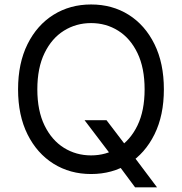

<svg xmlns="http://www.w3.org/2000/svg" viewBox="-20 -757 802 846"><path d="M352.5 -227.5H449.2L530.3 -121.1L550.8 -92.8L671.9 68.4H575.2L496.1 -38.1L475.6 -65.4ZM381.3 9.8Q288.6 9.8 215.8 -35.6Q143.1 -81.1 101.3 -164.8Q59.6 -248.5 59.6 -363.3Q59.6 -478.5 101.3 -562.5Q143.1 -646.5 215.8 -691.9Q288.6 -737.3 381.3 -737.3Q474.6 -737.3 546.9 -691.9Q619.1 -646.5 660.6 -562.5Q702.1 -478.5 702.1 -363.3Q702.1 -248.5 660.6 -164.8Q619.1 -81.1 546.9 -35.6Q474.6 9.8 381.3 9.8ZM381.3 -72.3Q447.3 -72.3 500.7 -105.7Q554.2 -139.2 585.7 -204.1Q617.2 -269 617.2 -363.3Q617.2 -458 585.7 -523.2Q554.2 -588.4 500.7 -621.8Q447.3 -655.3 381.3 -655.3Q315.4 -655.3 261.7 -621.8Q208 -588.4 176.3 -523.2Q144.5 -458 144.5 -363.3Q144.5 -269 176.3 -204.1Q208 -139.2 261.7 -105.7Q315.4 -72.3 381.3 -72.3Z"/></svg>

Font: Inter
Style: Regular
Weight: 400
Designer: Rasmus Andersson
Foundry: rsms
Version: Version 4.000;git-8c9346024